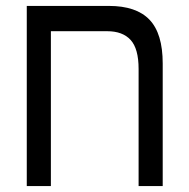

<svg xmlns="http://www.w3.org/2000/svg" viewBox="-20 -629 640 649"><path d="M530 -414.5V0H448.5V-396Q448.5 -464.5 421.5 -494Q394.5 -523.5 342.5 -523.5H152V0H70.5V-609H348Q441 -609 485.5 -562.2Q530 -515.5 530 -414.5Z"/></svg>

Font: JuliaMono
Style: Regular
Weight: 400
Monospace: yes
Designer: cormullion
Foundry: corm
Version: Version 0.055; ttfautohint (v1.8.4)